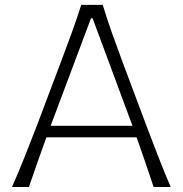

<svg xmlns="http://www.w3.org/2000/svg" viewBox="-20 -752 735 772"><path d="M28.3 0Q54.2 -59.1 80.3 -124.3Q106.4 -189.5 128.9 -248.5L223.6 -499.5Q249.5 -567.4 269.3 -622.3Q289.1 -677.2 306.6 -732.4H393.1Q410.2 -676.3 429.4 -621.8Q448.7 -567.4 474.1 -499L568.4 -247.6Q591.3 -187 616.2 -122.8Q641.1 -58.6 666.5 0H597.7Q581.5 -48.3 564.2 -99.6Q546.9 -150.9 529.3 -199.7H166.5Q148.4 -149.9 130.6 -99.1Q112.8 -48.3 96.2 0ZM512.7 -246.1 352.5 -678.2H345.7L183.6 -246.1Z"/></svg>

Font: Pinar DS1-Light
Style: Regular
Weight: 300
Designer: Amin Abedi
Version: Version 2.000